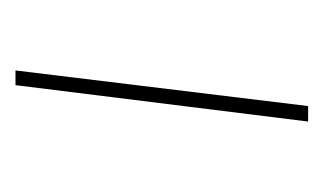

<svg xmlns="http://www.w3.org/2000/svg" viewBox="-105 -313 418 248"><g transform="rotate(90 104.0 -189.0)"><path d="M137 -378 90 0H71L117 -378Z"/></g></svg>

Font: Josefin Sans Thin
Style: Italic
Weight: 200
Italic angle: -7°
Designer: Santiago Orozco
Foundry: Typemade
Version: Version 2.000